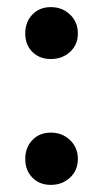

<svg xmlns="http://www.w3.org/2000/svg" viewBox="-20 -511 289 540"><path d="M123 -491Q155 -491 177 -470Q199 -449 199 -417Q199 -385 177 -365Q155 -345 123 -345Q91 -345 71 -365Q51 -385 51 -417Q51 -449 71 -470Q91 -491 123 -491ZM123 -138Q155 -138 177 -117Q199 -96 199 -64Q199 -32 177 -11.5Q155 9 123 9Q91 9 71 -11.5Q51 -32 51 -64Q51 -96 71 -117Q91 -138 123 -138Z"/></svg>

Font: Karla Tamil Upright
Style: Bold
Weight: 700
Designer: Jonathan Pinhorn
Foundry: Jonathan Pinhorn
Version: Version 1.001